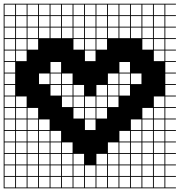

<svg xmlns="http://www.w3.org/2000/svg" viewBox="-20 -900 978 1045"><path d="M0 125V-879.8H937.5V-875H879.8V-817.3H937.5V-812.5H879.8V-754.8H937.5V-750H879.8V-692.3H937.5V-687.5H879.8V-629.8H937.5V-625H879.8V-567.3H937.5V-562.5H879.8V-504.8H937.5V-500H879.8V-442.3H937.5V-437.5H879.8V-379.8H937.5V-375H879.8V-317.3H937.5V-312.5H879.8V-254.8H937.5V-250H879.8V-192.3H937.5V-187.5H879.8V-129.8H937.5V-125H879.8V-67.3H937.5V-62.5H879.8V-4.8H937.5V0H879.8V57.7H937.5V62.5H879.8V120.2H937.5V125ZM817.3 -817.3H875V-875H817.3ZM754.8 -817.3H812.5V-875H754.8ZM129.8 -817.3H187.5V-875H129.8ZM692.3 -817.3H750V-875H692.3ZM629.8 -817.3H687.5V-875H629.8ZM192.3 -817.3H250V-875H192.3ZM567.3 -817.3H625V-875H567.3ZM4.8 -817.3H62.5V-875H4.8ZM254.8 -817.3H312.5V-875H254.8ZM504.8 -817.3H562.5V-875H504.8ZM442.3 -817.3H500V-875H442.3ZM317.3 -817.3H375V-875H317.3ZM379.8 -817.3H437.5V-875H379.8ZM67.3 -817.3H125V-875H67.3ZM817.3 -754.8H875V-812.5H817.3ZM192.3 -754.8H250V-812.5H192.3ZM754.8 -754.8H812.5V-812.5H754.8ZM692.3 -754.8H750V-812.5H692.3ZM129.8 -754.8H187.5V-812.5H129.8ZM629.8 -754.8H687.5V-812.5H629.8ZM254.8 -754.8H312.5V-812.5H254.8ZM4.8 -754.8H62.5V-812.5H4.8ZM567.3 -754.8H625V-812.5H567.3ZM504.8 -754.8H562.5V-812.5H504.8ZM317.3 -754.8H375V-812.5H317.3ZM442.3 -754.8H500V-812.5H442.3ZM379.8 -754.8H437.5V-812.5H379.8ZM67.3 -754.8H125V-812.5H67.3ZM67.3 -692.3H125V-750H67.3ZM379.8 -692.3H437.5V-750H379.8ZM442.3 -692.3H500V-750H442.3ZM504.8 -692.3H562.5V-750H504.8ZM317.3 -692.3H375V-750H317.3ZM567.3 -692.3H625V-750H567.3ZM4.8 -692.3H62.5V-750H4.8ZM254.8 -692.3H312.5V-750H254.8ZM629.8 -692.3H687.5V-750H629.8ZM129.8 -692.3H187.5V-750H129.8ZM692.3 -692.3H750V-750H692.3ZM754.8 -692.3H812.5V-750H754.8ZM817.3 -692.3H875V-750H817.3ZM192.3 -692.3H250V-750H192.3ZM379.8 -629.8H437.5V-687.5H379.8ZM817.3 -629.8H875V-687.5H817.3ZM129.8 -629.8H187.5V-687.5H129.8ZM4.8 -629.8H62.5V-687.5H4.8ZM504.8 -629.8H562.5V-687.5H504.8ZM442.3 -629.8H500V-687.5H442.3ZM754.8 -629.8H812.5V-687.5H754.8ZM67.3 -629.8H125V-687.5H67.3ZM817.3 -567.3H875V-625H817.3ZM442.3 -567.3H500V-625H442.3ZM4.8 -567.3H62.5V-625H4.8ZM67.3 -567.3H125V-625H67.3ZM254.8 -504.8H312.5V-562.5H254.8ZM629.8 -504.8H687.5V-562.5H629.8ZM4.8 -504.8H62.5V-562.5H4.8ZM567.3 -442.3H625V-500H567.3ZM192.3 -442.3H250V-500H192.3ZM629.8 -442.3H687.5V-500H629.8ZM254.8 -442.3H312.5V-500H254.8ZM317.3 -442.3H375V-500H317.3ZM4.8 -442.3H62.5V-500H4.8ZM692.3 -442.3H750V-500H692.3ZM62.5 -437.5H4.8V-379.8H62.5ZM567.3 -379.8H625V-437.5H567.3ZM504.8 -379.8H562.5V-437.5H504.8ZM629.8 -379.8H687.5V-437.5H629.8ZM254.8 -379.8H312.5V-437.5H254.8ZM317.3 -379.8H375V-437.5H317.3ZM379.8 -379.8H437.5V-437.5H379.8ZM4.8 -317.3H62.5V-375H4.8ZM67.3 -317.3H125V-375H67.3ZM567.3 -317.3H625V-375H567.3ZM817.3 -317.3H875V-375H817.3ZM379.8 -317.3H437.5V-375H379.8ZM504.8 -317.3H562.5V-375H504.8ZM442.3 -317.3H500V-375H442.3ZM317.3 -317.3H375V-375H317.3ZM4.8 -254.8H62.5V-312.5H4.8ZM754.8 -254.8H812.5V-312.5H754.8ZM442.3 -254.8H500V-312.5H442.3ZM67.3 -254.8H125V-312.5H67.3ZM129.8 -254.8H187.5V-312.5H129.8ZM504.8 -254.8H562.5V-312.5H504.8ZM817.3 -254.8H875V-312.5H817.3ZM379.8 -254.8H437.5V-312.5H379.8ZM754.8 -192.3H812.5V-250H754.8ZM442.3 -192.3H500V-250H442.3ZM129.8 -192.3H187.5V-250H129.8ZM67.3 -192.3H125V-250H67.3ZM4.8 -192.3H62.5V-250H4.8ZM817.3 -192.3H875V-250H817.3ZM192.3 -192.3H250V-250H192.3ZM692.3 -192.3H750V-250H692.3ZM4.8 -129.8H62.5V-187.5H4.8ZM692.3 -129.8H750V-187.5H692.3ZM129.8 -129.8H187.5V-187.5H129.8ZM754.8 -129.8H812.5V-187.5H754.8ZM254.8 -129.8H312.5V-187.5H254.8ZM817.3 -129.8H875V-187.5H817.3ZM67.3 -129.8H125V-187.5H67.3ZM629.8 -129.8H687.5V-187.5H629.8ZM192.3 -129.8H250V-187.5H192.3ZM567.3 -67.3H625V-125H567.3ZM67.3 -67.3H125V-125H67.3ZM254.8 -67.3H312.5V-125H254.8ZM817.3 -67.3H875V-125H817.3ZM4.8 -67.3H62.5V-125H4.8ZM317.3 -67.3H375V-125H317.3ZM129.8 -67.3H187.5V-125H129.8ZM754.8 -67.3H812.5V-125H754.8ZM692.3 -67.3H750V-125H692.3ZM192.3 -67.3H250V-125H192.3ZM629.8 -67.3H687.5V-125H629.8ZM629.8 -4.8H687.5V-62.5H629.8ZM504.8 -4.8H562.5V-62.5H504.8ZM254.8 -4.8H312.5V-62.5H254.8ZM817.3 -4.8H875V-62.5H817.3ZM4.8 -4.8H62.5V-62.5H4.8ZM317.3 -4.8H375V-62.5H317.3ZM67.3 -4.8H125V-62.5H67.3ZM754.8 -4.8H812.5V-62.5H754.8ZM129.8 -4.8H187.5V-62.5H129.8ZM692.3 -4.8H750V-62.5H692.3ZM567.3 -4.8H625V-62.5H567.3ZM192.3 -4.8H250V-62.5H192.3ZM379.8 -4.8H437.5V-62.5H379.8ZM379.8 57.7H437.5V0H379.8ZM629.8 57.7H687.5V0H629.8ZM692.3 57.7H750V0H692.3ZM754.8 57.7H812.5V0H754.8ZM317.3 57.7H375V0H317.3ZM67.3 57.7H125V0H67.3ZM442.3 57.7H500V0H442.3ZM817.3 57.7H875V0H817.3ZM567.3 57.7H625V0H567.3ZM504.8 57.7H562.5V0H504.8ZM254.8 57.7H312.5V0H254.8ZM192.3 57.7H250V0H192.3ZM4.8 57.7H62.5V0H4.8ZM129.8 57.7H187.5V0H129.8ZM379.8 120.2H437.5V62.5H379.8ZM754.8 120.2H812.5V62.5H754.8ZM692.3 120.2H750V62.5H692.3ZM629.8 120.2H687.5V62.5H629.8ZM129.8 120.2H187.5V62.5H129.8ZM67.3 120.2H125V62.5H67.3ZM442.3 120.2H500V62.5H442.3ZM317.3 120.2H375V62.5H317.3ZM817.3 120.2H875V62.5H817.3ZM504.8 120.2H562.5V62.5H504.8ZM567.3 120.2H625V62.5H567.3ZM254.8 120.2H312.5V62.5H254.8ZM192.3 120.2H250V62.5H192.3ZM4.8 120.2H62.5V62.5H4.8Z"/></svg>

Font: Yarndings 12 Charted
Style: Regular
Weight: 400
Designer: Sarah Cadigan-Fried
Version: Version 1.000; ttfautohint (v1.8.4.7-5d5b)